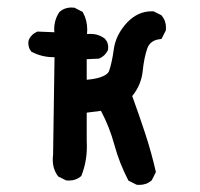

<svg xmlns="http://www.w3.org/2000/svg" viewBox="-20 -492 540 519"><path d="M214.8 -95.7Q214.8 -53.7 199.7 -16.1Q185.5 -3.9 166 -3.9Q163.1 -3.9 158.7 -4.4L137.2 -15.1L136.2 -16.6Q122.6 -35.2 122.6 -60.5Q122.6 -66.9 123.5 -73.7L127.4 -337.4Q126.5 -337.4 125 -337.4Q93.3 -337.4 64.9 -352.1Q59.6 -358.9 58.1 -365Q56.6 -371.1 56.6 -375Q56.6 -381.8 58.1 -384.8Q61 -391.6 66.7 -397.2Q72.3 -402.8 81.1 -406.7L127 -404.8Q126.5 -408.7 126.5 -412.1Q126.5 -439 140.6 -459.5Q148.9 -466.8 157.2 -469.2Q165.5 -471.7 171.1 -471.7Q176.8 -471.7 181.2 -471.2L203.1 -460L204.1 -458.5Q215.8 -437.5 215.8 -412.1Q215.8 -406.2 215.3 -399.9Q219.7 -400.4 224.6 -400.4Q246.1 -400.4 263.2 -387.7Q269 -381.3 270.8 -375.2Q272.5 -369.1 272.5 -365.2Q272.5 -357.9 271.5 -356Q263.7 -340.3 247.6 -333.5L214.4 -332V-276.4Q235.8 -278.3 250 -282.7Q271 -289.6 274.9 -300.3Q282.7 -322.8 287.6 -358.9Q293 -397.9 323.2 -430.7Q352.5 -461.4 389.2 -461.4Q391.6 -461.4 395 -461.4L416.5 -450.7L417 -449.7Q428.7 -436.5 428.7 -417Q428.7 -414.1 428.2 -409.7L416.5 -386.7Q407.7 -385.7 402.8 -384.3Q384.8 -378.9 378.4 -361.8Q369.6 -337.4 365.7 -299.8Q361.8 -262.2 337.4 -232.4Q356 -181.2 372.6 -130.9Q389.2 -80.6 401.4 -26.9L390.1 -4.4L389.2 -3.9Q376 7.8 356.4 7.8Q353.5 7.8 349.1 7.3L327.1 -3.9Q302.7 -50.8 289.3 -100.1Q275.9 -149.4 252.9 -192.4L214.4 -187.5V-114.3Q214.8 -105 214.8 -95.7Z"/></svg>

Font: Bakudai
Style: Medium
Weight: 500
Version: Version 1.48